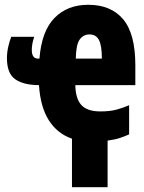

<svg xmlns="http://www.w3.org/2000/svg" viewBox="-20 -583 603 803"><path d="M281 200V-3Q220 -24 184.5 -79.5Q149 -135 143 -227Q80 -227 44.5 -251Q9 -275 9 -340Q9 -363 14.5 -387.5Q20 -412 27 -429H123Q117 -411 115 -398Q113 -385 113 -375Q113 -338 138 -338H145Q154 -453 208 -508Q262 -563 349 -563Q444 -563 495 -502.5Q546 -442 546 -310V-227H295Q296 -170 320.5 -143.5Q345 -117 400 -117Q442 -117 471 -125.5Q500 -134 520 -143V-21Q505 -14 483 -6.5Q461 1 430 5V200ZM406 -338Q406 -392 394 -415.5Q382 -439 354 -439Q329 -439 313.5 -418Q298 -397 297 -338Z"/></svg>

Font: Noto Sans Mono SemiCondensed Black
Style: Regular
Weight: 900
Width: 4
Designer: Monotype Design Team
Foundry: Monotype Imaging Inc.
Version: Version 2.014; ttfautohint (v1.8.4.7-5d5b)